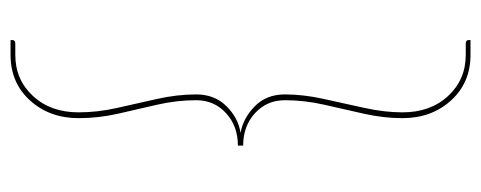

<svg xmlns="http://www.w3.org/2000/svg" viewBox="-294 -497 912 364"><g transform="rotate(90 162.0 -315.0)"><path d="M84 -751Q137 -751 170.5 -714Q204 -677 204 -622Q204 -586 195.5 -548.5Q187 -511 178.5 -473.5Q170 -436 170 -399Q170 -365 194.5 -342.5Q219 -320 256 -320V-310Q219 -310 194.5 -287.5Q170 -265 170 -231Q170 -194 178.5 -157Q187 -120 195.5 -83Q204 -46 204 -8Q204 47 170.5 84Q137 121 84 121H56V117Q56 115 57.5 113.5Q59 112 62 112H84Q131 112 162 78.5Q193 45 193 -8Q193 -44 184.5 -81.5Q176 -119 167.5 -157Q159 -195 159 -231Q159 -266 181.5 -288.5Q204 -311 232 -315Q204 -320 181.5 -342Q159 -364 159 -399Q159 -434 167.5 -472.5Q176 -511 184.5 -549.5Q193 -588 193 -622Q193 -675 162 -708.5Q131 -742 84 -742H62Q59 -742 57.5 -743.5Q56 -745 56 -747V-751Z"/></g></svg>

Font: Aleo Thin
Style: Regular
Weight: 250
Designer: Alessio Laiso
Foundry: Alessio Laiso
Version: Version 2.001;gftools[0.9.29]